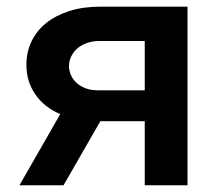

<svg xmlns="http://www.w3.org/2000/svg" viewBox="-20 -548 640 568"><path d="M534.7 -528.3H276.4Q225.6 -528.3 185.1 -515.4Q144.5 -502.4 116.2 -479.5Q87.9 -456.5 73 -425Q58.1 -393.6 58.1 -356Q58.1 -307.1 84.5 -268.8Q110.8 -230.5 158.2 -210.4L37.6 0H168L276.9 -189.5H408.2V0H534.7ZM184.1 -352.5Q184.1 -366.2 189.9 -379.4Q195.8 -392.6 207 -403.3Q218.3 -413.6 235.6 -420.2Q252.9 -426.8 276.4 -426.8H408.2V-280.8H271Q248.5 -280.8 232.4 -287.1Q216.3 -293.5 205.6 -303.7Q194.8 -314 189.5 -326.7Q184.1 -339.4 184.1 -352.5Z"/></svg>

Font: Roboto Mono SemiBold
Style: Regular
Weight: 600
Monospace: yes
Designer: Google
Version: Version 3.000